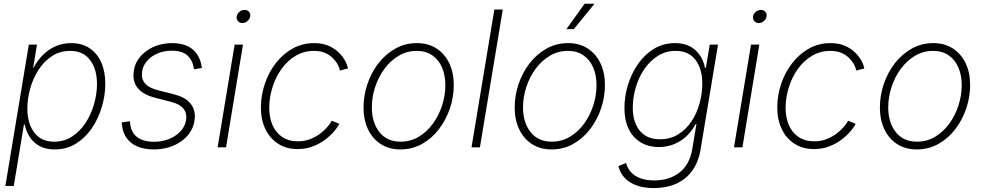

<svg xmlns="http://www.w3.org/2000/svg" viewBox="-20 -778 5195 1014"><path d="M8.3 204.1 132.3 -542.5H175.3L155.3 -420.9H157.7Q176.3 -457 205.1 -486.3Q233.9 -515.6 272.2 -533Q310.5 -550.3 356 -550.3Q412.6 -550.3 452.9 -523.4Q493.2 -496.6 514.6 -448.5Q536.1 -400.4 536.1 -335.9Q536.1 -274.9 517.8 -213.1Q499.5 -151.4 464.8 -100.6Q430.2 -49.8 380.9 -19.3Q331.5 11.2 269 11.2Q222.2 11.2 189.2 -6.6Q156.2 -24.4 137 -54.4Q117.7 -84.5 110.8 -120.1H106.4L52.7 204.1ZM265.6 -29.8Q318.8 -29.8 360.8 -57.1Q402.8 -84.5 432.1 -129.4Q461.4 -174.3 476.8 -228.3Q492.2 -282.2 492.2 -335Q492.2 -412.6 455.8 -460.9Q419.4 -509.3 350.6 -509.3Q296.9 -509.3 255.1 -482.2Q213.4 -455.1 184.1 -410.2Q154.8 -365.2 139.6 -311.3Q124.5 -257.3 124.5 -204.1Q124.5 -126.5 160.9 -78.1Q197.3 -29.8 265.6 -29.8Z M792.5 11.2Q742.2 11.2 705.6 -4.4Q668.9 -20 648.2 -49.8Q627.4 -79.6 624 -121.1Q623.5 -125.5 623.5 -126.5Q623.5 -127.4 623.5 -131.8L666.5 -137.7Q668.5 -83.5 701.2 -56.4Q733.9 -29.3 793.5 -29.3Q839.4 -29.3 877.7 -45.9Q916 -62.5 939.2 -91.3Q962.4 -120.1 963.9 -157.2Q964.8 -188.5 944.8 -209Q924.8 -229.5 882.8 -240.2L798.8 -261.7Q739.7 -276.9 710.9 -308.8Q682.1 -340.8 685.1 -388.2Q687.5 -436 715.6 -472.4Q743.7 -508.8 788.6 -529.5Q833.5 -550.3 888.2 -550.3Q957 -550.3 995.8 -518.6Q1034.7 -486.8 1044.4 -429.7Q1045.4 -426.3 1045.7 -424.6Q1045.9 -422.9 1045.9 -418.9L1004.4 -412.1Q998.5 -459 970.5 -484.6Q942.4 -510.3 887.2 -510.3Q843.8 -510.3 808.3 -494.1Q772.9 -478 751.7 -450.2Q730.5 -422.4 729.5 -387.2Q728 -355 749.3 -333.7Q770.5 -312.5 816.4 -300.8L897.9 -280.3Q955.6 -265.6 983.4 -234.4Q1011.2 -203.1 1008.8 -156.2Q1006.8 -119.1 989.3 -88.4Q971.7 -57.6 941.9 -35.2Q912.1 -12.7 873.8 -0.7Q835.4 11.2 792.5 11.2Z M1129.4 0 1219.2 -542.5H1263.2L1173.8 0ZM1259.8 -656.2Q1245.6 -656.2 1236.8 -666.5Q1228 -676.8 1230 -691.4Q1232.4 -705.6 1244.6 -715.6Q1256.8 -725.6 1271.5 -725.6Q1286.6 -725.6 1295.2 -715.6Q1303.7 -705.6 1301.3 -690.9Q1298.8 -676.8 1286.6 -666.5Q1274.4 -656.2 1259.8 -656.2Z M1552.2 9.3Q1492.2 9.3 1448.2 -19.3Q1404.3 -47.9 1380.6 -98.4Q1356.9 -148.9 1357.9 -215.3Q1358.9 -277.8 1379.4 -337.6Q1399.9 -397.5 1437.5 -445.6Q1475.1 -493.7 1526.1 -522Q1577.1 -550.3 1639.2 -550.3Q1683.1 -550.3 1715.3 -536.1Q1747.6 -522 1769.3 -500.5Q1791 -479 1803 -456.3Q1814.9 -433.6 1817.4 -416.5L1774.9 -405.3Q1773.4 -417.5 1764.6 -434.8Q1755.9 -452.1 1739.7 -469.2Q1723.6 -486.3 1698.7 -497.8Q1673.8 -509.3 1638.7 -509.3Q1585 -509.3 1541.5 -483.4Q1498 -457.5 1467.3 -414.8Q1436.5 -372.1 1419.7 -319.3Q1402.8 -266.6 1401.9 -213.4Q1401.4 -159.2 1418.7 -118.4Q1436 -77.6 1470.2 -54.7Q1504.4 -31.7 1553.2 -31.7Q1589.4 -31.7 1619.9 -43.9Q1650.4 -56.2 1673.3 -74.2Q1696.3 -92.3 1711.4 -110.4Q1726.6 -128.4 1731.9 -140.6L1772 -124Q1763.7 -106.9 1744.6 -84.5Q1725.6 -62 1697.3 -40.5Q1668.9 -19 1632.3 -4.9Q1595.7 9.3 1552.2 9.3Z M2094.7 11.2Q2035.2 11.2 1991.5 -16.8Q1947.8 -44.9 1923.8 -94.7Q1899.9 -144.5 1899.9 -210Q1899.9 -272.9 1920.2 -333.5Q1940.4 -394 1978 -442.9Q2015.6 -491.7 2067.4 -521Q2119.1 -550.3 2182.1 -550.3Q2241.2 -550.3 2284.9 -522.2Q2328.6 -494.1 2352.5 -444.3Q2376.5 -394.5 2376.5 -329.1Q2376.5 -265.6 2356 -205.1Q2335.4 -144.5 2297.9 -95.5Q2260.3 -46.4 2208.5 -17.6Q2156.7 11.2 2094.7 11.2ZM2095.7 -29.8Q2148.9 -29.8 2192.4 -56.2Q2235.8 -82.5 2267.1 -126Q2298.3 -169.4 2315.2 -222.2Q2332 -274.9 2332 -327.6Q2332 -380.9 2314.5 -421.6Q2296.9 -462.4 2262.9 -485.8Q2229 -509.3 2181.2 -509.3Q2128.9 -509.3 2085.7 -483.6Q2042.5 -458 2010.7 -415Q1979 -372.1 1961.4 -318.8Q1943.8 -265.6 1943.8 -210.9Q1943.8 -131.3 1983.6 -80.6Q2023.4 -29.8 2095.7 -29.8Z M2635.3 -727.5 2514.6 0H2470.2L2590.8 -727.5Z M2893.1 11.2Q2833.5 11.2 2789.8 -16.8Q2746.1 -44.9 2722.2 -94.7Q2698.2 -144.5 2698.2 -210Q2698.2 -272.9 2718.5 -333.5Q2738.8 -394 2776.4 -442.9Q2814 -491.7 2865.7 -521Q2917.5 -550.3 2980.5 -550.3Q3039.6 -550.3 3083.3 -522.2Q3127 -494.1 3150.9 -444.3Q3174.8 -394.5 3174.8 -329.1Q3174.8 -265.6 3154.3 -205.1Q3133.8 -144.5 3096.2 -95.5Q3058.6 -46.4 3006.8 -17.6Q2955.1 11.2 2893.1 11.2ZM2894 -29.8Q2947.3 -29.8 2990.7 -56.2Q3034.2 -82.5 3065.4 -126Q3096.7 -169.4 3113.5 -222.2Q3130.4 -274.9 3130.4 -327.6Q3130.4 -380.9 3112.8 -421.6Q3095.2 -462.4 3061.3 -485.8Q3027.3 -509.3 2979.5 -509.3Q2927.2 -509.3 2884 -483.6Q2840.8 -458 2809.1 -415Q2777.3 -372.1 2759.8 -318.8Q2742.2 -265.6 2742.2 -210.9Q2742.2 -131.3 2782 -80.6Q2821.8 -29.8 2894 -29.8ZM2971.2 -624 3067.4 -758.3H3119.6L3010.3 -624Z M3433.6 215.3Q3381.3 215.3 3342 201.2Q3302.7 187 3278.6 160.9Q3254.4 134.8 3246.1 99.1L3286.6 82.5Q3293.5 109.9 3311.8 130.6Q3330.1 151.4 3360.8 163.1Q3391.6 174.8 3435.1 174.8Q3515.6 174.8 3569.1 132.8Q3622.6 90.8 3636.2 8.3L3658.2 -123.5L3654.3 -123Q3635.3 -87.4 3606.4 -59.8Q3577.6 -32.2 3540.5 -16.8Q3503.4 -1.5 3459.5 -1.5Q3403.8 -1.5 3362.8 -26.6Q3321.8 -51.8 3299.8 -97.9Q3277.8 -144 3277.8 -207.5Q3277.8 -268.6 3296.1 -328.9Q3314.5 -389.2 3349.1 -439.5Q3383.8 -489.7 3433.3 -520Q3482.9 -550.3 3545.4 -550.3Q3580.6 -550.3 3607.9 -540Q3635.3 -529.8 3654.5 -511.5Q3673.8 -493.2 3686 -469.7Q3698.2 -446.3 3703.1 -419.9L3708 -420.4L3728.5 -542.5H3772L3679.7 12.7Q3668 80.6 3634.3 125.7Q3600.6 170.9 3549.1 193.1Q3497.6 215.3 3433.6 215.3ZM3465.3 -42.5Q3520 -42.5 3561.8 -68.4Q3603.5 -94.2 3631.8 -137Q3660.2 -179.7 3674.6 -231.9Q3689 -284.2 3689 -336.9Q3689 -414.1 3653.1 -461.7Q3617.2 -509.3 3548.3 -509.3Q3495.6 -509.3 3453.6 -482.4Q3411.6 -455.6 3382.1 -411.9Q3352.5 -368.2 3337.2 -314.9Q3321.8 -261.7 3321.8 -209.5Q3321.8 -132.8 3358.9 -87.6Q3396 -42.5 3465.3 -42.5Z M3856.4 0 3946.3 -542.5H3990.2L3900.9 0ZM3986.8 -656.2Q3972.7 -656.2 3963.9 -666.5Q3955.1 -676.8 3957 -691.4Q3959.5 -705.6 3971.7 -715.6Q3983.9 -725.6 3998.5 -725.6Q4013.7 -725.6 4022.2 -715.6Q4030.8 -705.6 4028.3 -690.9Q4025.9 -676.8 4013.7 -666.5Q4001.5 -656.2 3986.8 -656.2Z M4279.3 9.3Q4219.2 9.3 4175.3 -19.3Q4131.3 -47.9 4107.7 -98.4Q4084 -148.9 4085 -215.3Q4085.9 -277.8 4106.4 -337.6Q4127 -397.5 4164.6 -445.6Q4202.1 -493.7 4253.2 -522Q4304.2 -550.3 4366.2 -550.3Q4410.2 -550.3 4442.4 -536.1Q4474.6 -522 4496.3 -500.5Q4518.1 -479 4530 -456.3Q4542 -433.6 4544.4 -416.5L4502 -405.3Q4500.5 -417.5 4491.7 -434.8Q4482.9 -452.1 4466.8 -469.2Q4450.7 -486.3 4425.8 -497.8Q4400.9 -509.3 4365.7 -509.3Q4312 -509.3 4268.6 -483.4Q4225.1 -457.5 4194.3 -414.8Q4163.6 -372.1 4146.7 -319.3Q4129.9 -266.6 4128.9 -213.4Q4128.4 -159.2 4145.8 -118.4Q4163.1 -77.6 4197.3 -54.7Q4231.4 -31.7 4280.3 -31.7Q4316.4 -31.7 4346.9 -43.9Q4377.4 -56.2 4400.4 -74.2Q4423.3 -92.3 4438.5 -110.4Q4453.6 -128.4 4459 -140.6L4499 -124Q4490.7 -106.9 4471.7 -84.5Q4452.6 -62 4424.3 -40.5Q4396 -19 4359.4 -4.9Q4322.8 9.3 4279.3 9.3Z M4821.8 11.2Q4762.2 11.2 4718.5 -16.8Q4674.8 -44.9 4650.9 -94.7Q4627 -144.5 4627 -210Q4627 -272.9 4647.2 -333.5Q4667.5 -394 4705.1 -442.9Q4742.7 -491.7 4794.4 -521Q4846.2 -550.3 4909.2 -550.3Q4968.3 -550.3 5012 -522.2Q5055.7 -494.1 5079.6 -444.3Q5103.5 -394.5 5103.5 -329.1Q5103.5 -265.6 5083 -205.1Q5062.5 -144.5 5024.9 -95.5Q4987.3 -46.4 4935.5 -17.6Q4883.8 11.2 4821.8 11.2ZM4822.8 -29.8Q4876 -29.8 4919.4 -56.2Q4962.9 -82.5 4994.1 -126Q5025.4 -169.4 5042.2 -222.2Q5059.1 -274.9 5059.1 -327.6Q5059.1 -380.9 5041.5 -421.6Q5023.9 -462.4 4990 -485.8Q4956.1 -509.3 4908.2 -509.3Q4856 -509.3 4812.7 -483.6Q4769.5 -458 4737.8 -415Q4706.1 -372.1 4688.5 -318.8Q4670.9 -265.6 4670.9 -210.9Q4670.9 -131.3 4710.7 -80.6Q4750.5 -29.8 4822.8 -29.8Z"/></svg>

Font: Inter 16pt ExtraLight
Style: Italic
Weight: 250
Italic angle: -9.3988°
Version: Version 4.001;git-66647c0bb